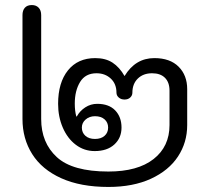

<svg xmlns="http://www.w3.org/2000/svg" viewBox="-20 -730 829 760"><path d="M69 -259V-670Q69 -689 78.5 -699.5Q88 -710 106 -710Q123 -710 133 -699.5Q143 -689 143 -670V-259Q143 -165 205 -108Q267 -51 409 -51Q525 -51 588 -100.5Q651 -150 651 -235V-371Q651 -404 633 -422Q615 -440 582 -440Q547 -440 525.5 -419Q504 -398 504 -363Q504 -352 495.5 -344Q487 -336 473 -336Q459 -336 450 -344Q441 -352 441 -363Q441 -398 418.5 -419Q396 -440 362 -440Q318 -440 297 -405.5Q276 -371 276 -320Q276 -291 282 -269H284Q296 -291 317.5 -305Q339 -319 365 -319Q411 -319 436 -293Q461 -267 461 -225Q461 -184 432.5 -158Q404 -132 355 -132Q313 -132 280 -157Q247 -182 228.5 -225Q210 -268 210 -319Q210 -403 249 -451.5Q288 -500 357 -500Q398 -500 425.5 -482Q453 -464 473 -429Q516 -500 591 -500Q653 -500 687 -466Q721 -432 721 -377V-235Q721 -166 684.5 -110.5Q648 -55 577.5 -22.5Q507 10 409 10Q299 10 222.5 -24.5Q146 -59 107.5 -120Q69 -181 69 -259ZM408 -225Q408 -245 394 -257.5Q380 -270 356 -270Q334 -270 319 -257Q304 -244 304 -225Q304 -205 318 -192.5Q332 -180 356 -180Q380 -180 394 -192.5Q408 -205 408 -225Z"/></svg>

Font: Kodchasan
Style: Regular
Weight: 400
Version: Version 1.000; ttfautohint (v1.6)